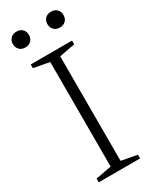

<svg xmlns="http://www.w3.org/2000/svg" viewBox="-221 -912 767 963"><g transform="rotate(-30 163.0 -430.5)"><path d="M282.5 -21.5V0H43V-21.5L134 -38.5V-644L43 -661V-682.5H282.5V-661L191.5 -644V-38.5ZM63 -769.5Q41.5 -769.5 29 -782.5Q16.5 -795.5 16.5 -815.5Q16.5 -835.5 29 -848.2Q41.5 -861 63 -861Q84.5 -861 97 -848.2Q109.5 -835.5 109.5 -815.5Q109.5 -795.5 97 -782.5Q84.5 -769.5 63 -769.5ZM263 -769.5Q241.5 -769.5 229 -782.5Q216.5 -795.5 216.5 -815.5Q216.5 -835.5 229 -848.2Q241.5 -861 263 -861Q284.5 -861 297 -848.2Q309.5 -835.5 309.5 -815.5Q309.5 -795.5 297 -782.5Q284.5 -769.5 263 -769.5Z"/></g></svg>

Font: Newsreader 14pt Light
Style: Regular
Weight: 300
Designer: Hugues Gentile
Foundry: Production Type
Version: Version 1.003